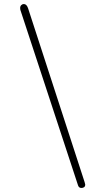

<svg xmlns="http://www.w3.org/2000/svg" viewBox="-20 -933 523 953"><path d="M367 -14 81 -884Q80 -887 80 -893Q80 -902 85.5 -907.5Q91 -913 98 -913Q112 -913 119 -893L400 -29Q403 -17 403 -17Q403 -8 397.5 -4Q392 0 384 0Q371 0 367 -14Z"/></svg>

Font: Mali ExtraLight
Style: Regular
Weight: 275
Version: Version 1.000; ttfautohint (v1.6)